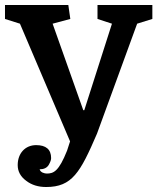

<svg xmlns="http://www.w3.org/2000/svg" viewBox="-21 -560 641 770"><path d="M590 -484V-540H370V-484L428 -465L317 -118H313L190 -465L261 -484L253 -540H-1V-484L59 -465L260 7L248 44C215 127 194 136 167 136C158 136 141 132 138 119C155 119 167 113 174 102C181 90 184 81 184 74C184 39 163 22 124 22C80 22 50 55 50 102C50 127 61 148 84 165C106 182 133 190 164 190C268 190 301 132 368 -24L529 -465Z"/></svg>

Font: Domine
Style: Bold
Weight: 700
Designer: Pablo Impallari, Rodrigo Fuenzalida, Brenda Gallo
Foundry: Pablo Impallari, Rodrigo Fuenzalida, Brenda Gallo
Version: Version 2.000